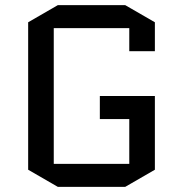

<svg xmlns="http://www.w3.org/2000/svg" viewBox="-20 -725 715 750"><path d="M370 -260V-350H585V-62L469 5H206L90 -62V-638L206 -705H469L585 -638V-525H485V-615H190V-85H485V-260Z"/></svg>

Font: Quantico
Style: Regular
Weight: 400
Designer: Matt Desmond
Foundry: MADtype
Version: Version 2.002